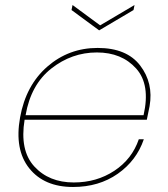

<svg xmlns="http://www.w3.org/2000/svg" viewBox="-20 -738 668 765"><path d="M366 -529Q266 -529 184.5 -465Q103 -401 82 -279H552Q580 -401 522.5 -465Q465 -529 366 -529ZM553 -183Q524 -98 449 -45.5Q374 7 271 7Q156 7 96.5 -67.5Q37 -142 60 -270Q83 -398 168.5 -472.5Q254 -547 369 -547Q485 -547 538.5 -477Q592 -407 576 -315Q567 -268 565 -261H78Q58 -139 116.5 -75Q175 -11 274 -11Q365 -11 435.5 -57.5Q506 -104 533 -183ZM379 -637 516 -718 512 -698 375 -617 265 -698 269 -718Z"/></svg>

Font: Poppins Thin
Style: Italic
Weight: 250
Italic angle: -10°
Designer: Ninad Kale (Devanagari), Jonny Pinhorn (Latin)
Foundry: Indian Type Foundry
Version: Version 3.200;PS 1.000;hotconv 16.6.54;makeotf.lib2.5.65590